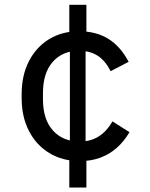

<svg xmlns="http://www.w3.org/2000/svg" viewBox="-20 -688 640 820"><path d="M322 0Q247.5 0 191.2 -34Q135 -68 103.8 -128.5Q72.5 -189 72.5 -268.5V-286.5Q72.5 -366 103.5 -426.5Q134.5 -487 189.8 -520.8Q245 -554.5 317.5 -554.5Q390.5 -554.5 442.5 -522.2Q494.5 -490 529.5 -424L452.5 -384Q430 -428.5 397.5 -449.8Q365 -471 317.5 -471Q246.5 -471 205 -423.5Q163.5 -376 163.5 -290.5V-263.5Q163.5 -178 206 -130.8Q248.5 -83.5 321 -83.5Q366 -83.5 400.2 -104.5Q434.5 -125.5 460.5 -169.5L533 -123.5Q509.5 -83.5 477.8 -55.8Q446 -28 406.8 -14Q367.5 0 322 0ZM276 113V-32L278.5 -50.5V-282.5H345.5V-50.5L349 -32V113ZM278.5 -272V-504L276 -522.5V-667.5H349V-522.5L345.5 -504V-272Z"/></svg>

Font: Google Sans Code
Style: Regular
Weight: 400
Monospace: yes
Designer: Google Sans Code Authors
Foundry: Google LLC
Version: Version 6.000